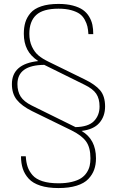

<svg xmlns="http://www.w3.org/2000/svg" viewBox="-20 -742 590 968"><path d="M509.8 -205.1Q509.8 -155.3 480.7 -122.1Q451.7 -88.9 391.1 -82Q463.9 -39.6 463.9 56.2Q463.9 87.9 454.8 113.3Q445.8 138.7 425.3 160.4Q404.8 182.1 366.5 194.1Q328.1 206.1 274.9 206.1Q221.2 206.1 183.3 193.8Q145.5 181.6 124.8 158.9Q104 136.2 95 108.6Q85.9 81.1 85.9 45.9H109.9Q111.8 76.7 119.4 99.1Q127 121.6 144.3 141.4Q161.6 161.1 194.3 171.6Q227.1 182.1 274.9 182.1Q313 182.1 342 175Q371.1 168 388.7 156.5Q406.2 145 417.2 128.2Q428.2 111.3 432.1 94Q436 76.7 436 56.2Q436 1.5 413.8 -29.1Q391.6 -59.6 339.8 -85L141.1 -182.1Q89.4 -208 64.7 -238.8Q40 -269.5 40 -317.9Q40 -419.9 172.9 -434.1Q134.3 -459.5 117.2 -493.2Q100.1 -526.9 100.1 -571.8Q100.1 -604 107.7 -629.2Q115.2 -654.3 133.8 -676.3Q152.3 -698.2 188 -710.2Q223.6 -722.2 274.9 -722.2Q316.4 -722.2 347.7 -713.9Q378.9 -705.6 398.2 -691.9Q417.5 -678.2 429.4 -658.2Q441.4 -638.2 445.8 -616.9Q450.2 -595.7 450.2 -569.8H425.8Q424.3 -592.3 420.7 -608.4Q417 -624.5 407.2 -642.6Q397.5 -660.6 381.8 -671.9Q366.2 -683.1 339.1 -690.7Q312 -698.2 274.9 -698.2Q196.8 -698.2 162.4 -666.3Q127.9 -634.3 127.9 -571.8Q127.9 -535.2 140.9 -507.3Q153.8 -479.5 173.8 -462.6Q193.8 -445.8 224.1 -431.2L404.8 -342.8Q460.4 -315.9 485.1 -286.4Q509.8 -256.8 509.8 -205.1ZM481.9 -205.1Q481.9 -244.6 465.1 -269.5Q448.2 -294.4 405.8 -314.9L203.1 -415Q67.9 -413.6 67.9 -317.9Q67.9 -280.8 84.2 -255.1Q100.6 -229.5 140.1 -210L360.8 -101.1Q425.3 -102.5 453.6 -131.3Q481.9 -160.2 481.9 -205.1Z"/></svg>

Font: Creato Display Thin
Style: Regular
Weight: 265
Version: Version 1.000